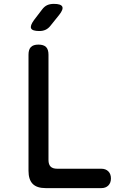

<svg xmlns="http://www.w3.org/2000/svg" viewBox="-20 -970 640 990"><path d="M216 0Q170 0 148.5 -22Q127 -44 127 -89V-688Q127 -715 139.5 -727.5Q152 -740 178 -740Q205 -740 217.5 -727.5Q230 -715 230 -688V-145Q230 -122 241 -111Q252 -100 275 -100H502Q525 -100 538.5 -86.5Q552 -73 552 -50Q552 -27 538.5 -13.5Q525 0 502 0ZM183 -810Q147 -810 140.5 -823.5Q134 -837 155 -866L197 -921Q209 -937 223.5 -943.5Q238 -950 258 -950Q294 -950 301 -936Q308 -922 285 -893L240 -837Q229 -823 215 -816.5Q201 -810 183 -810Z"/></svg>

Font: Maple Mono NL Medium
Style: Regular
Weight: 500
Monospace: yes
Designer: subframe7536
Version: Version 7.000